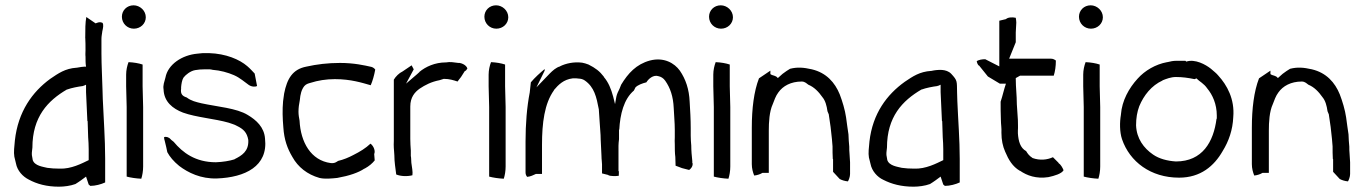

<svg xmlns="http://www.w3.org/2000/svg" viewBox="-20 -689 5141 723"><path d="M34 -99C36 -90 38 -82 40 -74C45 -46 66 -24 88 -13C119 4 156 14 202 14C221 14 245 11 264 4C270 0 280 -6 285 -10L304 -24L314 6C314 6 317 8 320 11C339 11 361 5 376 -2V-92C376 -168 370 -242 367 -317L366 -351C365 -394 362 -443 362 -488V-542C362 -553 364 -560 365 -569V-570C368 -583 371 -596 366 -603C354 -608 349 -604 340 -601L305 -625C301 -603 301 -578 301 -549C302 -533 302 -516 302 -500C302 -492 301 -483 302 -476C302 -463 302 -449 304 -438H297C294 -438 293 -437 287 -437C282 -436 275 -435 269 -434H268C225 -431 200 -413 169 -392C102 -343 48 -269 36 -160C34 -138 31 -116 34 -99ZM100 -105C99 -116 102 -127 102 -133C102 -249 160 -310 232 -352H233C249 -358 275 -363 292 -365L293 -366H295L304 -370V-342C306 -304 307 -270 309 -233H310C310 -218 312 -188 312 -172C313 -158 314 -143 314 -127V-86C289 -74 248 -52 204 -54C188 -54 171 -55 158 -57C143 -61 110 -64 103 -87V-88C102 -94 101 -100 100 -105ZM204 -47ZM285 -16ZM300 -548V-549H301ZM303 -342H304ZM313 -108H314Z M439 -626C439 -601 459 -581 484 -581C509 -581 529 -600 529 -624C529 -649 507 -669 483 -669C458 -669 439 -650 439 -626ZM455 -364C455 -337 457 -314 457 -286V-24C472 -20 492 -17 512 -16C516 -28 519 -45 519 -62V-286C519 -314 517 -337 517 -364V-446C502 -451 484 -454 464 -455C459 -442 455 -425 455 -408Z M596 -351C598 -306 630 -280 669 -265C719 -247 789 -242 841 -227C851 -223 862 -221 872 -215C897 -203 910 -190 915 -162V-161C917 -119 890 -103 864 -90L863 -89C844 -83 819 -79 793 -78C716 -78 668 -114 634 -155C631 -157 627 -161 624 -163V-164H623C616 -173 605 -175 598 -173C598 -170 598 -165 600 -160L606 -135L610 -116C619 -99 634 -81 655 -64C688 -39 736 -15 797 -17C903 -21 990 -63 978 -167C975 -210 945 -237 913 -256C871 -282 798 -287 739 -300C718 -305 700 -309 683 -322C667 -327 659 -335 662 -355V-361C663 -372 665 -387 671 -397H672V-398C679 -407 697 -422 715 -425C726 -427 738 -428 752 -428H769C773 -428 776 -427 781 -426C809 -424 838 -416 861 -406C884 -396 901 -380 917 -369C929 -361 943 -362 948 -365L939 -412C932 -419 923 -430 911 -440C882 -465 831 -487 767 -489H744C737 -488 730 -488 724 -487C665 -482 612 -446 603 -397C599 -381 593 -368 596 -352ZM715 -418ZM872 -209Z M1046 -308C1043 -275 1044 -244 1047 -209C1050 -163 1062 -130 1081 -98C1102 -60 1137 -32 1183 -19C1204 -14 1230 -17 1250 -19C1295 -27 1330 -39 1352 -54H1353C1371 -64 1382 -74 1391 -85L1389 -110L1390 -111C1394 -126 1383 -143 1375 -148C1357 -131 1336 -118 1310 -105C1293 -96 1274 -88 1253 -83C1248 -80 1241 -73 1225 -75C1151 -85 1112 -153 1108 -235C1106 -245 1104 -257 1104 -268C1104 -283 1106 -297 1109 -312C1111 -334 1115 -351 1126 -365C1133 -373 1142 -375 1149 -377C1177 -386 1208 -391 1241 -391C1302 -391 1344 -377 1376 -368C1383 -384 1389 -405 1393 -427C1391 -430 1386 -435 1379 -437C1352 -443 1314 -452 1260 -452C1215 -452 1173 -447 1133 -438C1082 -428 1061 -393 1050 -337C1049 -328 1048 -320 1046 -308Z M1463 -132C1463 -124 1465 -114 1465 -104C1465 -79 1469 -57 1472 -32C1489 -25 1513 -24 1533 -29C1535 -43 1531 -59 1529 -76L1528 -95C1528 -96 1527 -101 1527 -102V-122C1526 -136 1525 -152 1525 -166V-288C1525 -323 1542 -342 1560 -355C1581 -369 1604 -381 1635 -387L1651 -392H1652C1672 -392 1688 -387 1703 -382C1707 -387 1710 -392 1716 -399L1730 -421C1735 -423 1736 -425 1740 -431C1739 -436 1731 -448 1711 -452H1706C1691 -454 1674 -457 1660 -454H1659C1618 -454 1583 -438 1559 -418V-417C1557 -416 1557 -415 1551 -410L1509 -374L1538 -428C1536 -432 1533 -438 1530 -443L1496 -420C1483 -414 1470 -401 1463 -389V-158C1463 -149 1462 -141 1463 -132ZM1527 -116Z M1804 -626C1804 -601 1824 -581 1849 -581C1874 -581 1894 -600 1894 -624C1894 -649 1872 -669 1848 -669C1823 -669 1804 -650 1804 -626ZM1820 -364C1820 -337 1822 -314 1822 -286V-24C1837 -20 1857 -17 1877 -16C1881 -28 1884 -45 1884 -62V-286C1884 -314 1882 -337 1882 -364V-446C1867 -451 1849 -454 1829 -455C1824 -442 1820 -425 1820 -408Z M1959 -40C1959 -33 1961 -28 1965 -23C1978 -24 1989 -30 1998 -34H2021V-144C2021 -225 2030 -299 2066 -349V-350C2082 -369 2102 -390 2137 -394H2147C2150 -394 2153 -394 2159 -393C2166 -393 2175 -391 2182 -386C2218 -361 2226 -324 2235 -277V-276L2238 -231C2239 -207 2242 -187 2242 -163C2243 -142 2244 -121 2245 -101V-100C2245 -88 2247 -80 2247 -70V-36L2271 -30V-29C2276 -26 2297 -25 2310 -27C2310 -32 2311 -39 2310 -45H2309V-140C2309 -149 2310 -155 2311 -165V-201H2312C2315 -258 2329 -316 2367 -348L2373 -360C2382 -369 2398 -375 2414 -379C2421 -391 2440 -409 2460 -402C2469 -400 2478 -395 2485 -385C2504 -358 2515 -326 2517 -282C2518 -254 2521 -229 2521 -200V-172C2521 -162 2520 -155 2521 -146C2521 -130 2521 -112 2523 -98L2524 -65C2531 -62 2539 -60 2548 -56L2575 -49C2580 -52 2590 -62 2588 -75H2587V-82C2585 -100 2583 -122 2583 -141C2582 -152 2581 -166 2581 -178V-206C2581 -240 2579 -273 2577 -306C2575 -353 2562 -391 2540 -423C2520 -451 2480 -475 2427 -461C2376 -447 2345 -413 2319 -370L2313 -355C2308 -345 2303 -335 2301 -325L2296 -297L2289 -325C2281 -355 2271 -379 2254 -399V-400C2238 -421 2222 -433 2196 -446C2188 -449 2179 -452 2172 -453C2140 -457 2111 -450 2090 -440L2089 -439C2074 -435 2061 -423 2050 -412L2000 -360L2031 -423V-429C2013 -414 1994 -397 1979 -379L1975 -343V-342C1964 -286 1959 -222 1959 -156ZM2242 -156H2243Z M2650 -626C2650 -601 2670 -581 2695 -581C2720 -581 2740 -600 2740 -624C2740 -649 2718 -669 2694 -669C2669 -669 2650 -650 2650 -626ZM2666 -364C2666 -337 2668 -314 2668 -286V-24C2683 -20 2703 -17 2723 -16C2727 -28 2730 -45 2730 -62V-286C2730 -314 2728 -337 2728 -364V-446C2713 -451 2695 -454 2675 -455C2670 -442 2666 -425 2666 -408Z M2811 -71C2811 -55 2815 -40 2820 -28C2831 -29 2843 -33 2851 -38H2875V-197C2875 -229 2877 -269 2890 -297C2895 -310 2901 -328 2911 -341C2928 -365 2958 -382 2999 -382C3012 -382 3019 -373 3024 -370C3046 -361 3063 -343 3077 -323C3088 -310 3093 -291 3096 -270L3101 -258V-257C3106 -227 3110 -195 3113 -163V-162L3115 -138C3115 -121 3115 -106 3116 -90H3117V-42L3142 -15C3149 -11 3161 -7 3173 -6C3176 -11 3181 -23 3181 -34V-78C3181 -89 3179 -98 3179 -110C3178 -119 3178 -127 3178 -137C3176 -152 3176 -166 3175 -183C3172 -201 3169 -226 3166 -247C3162 -275 3152 -308 3142 -334C3124 -378 3092 -415 3037 -428C3006 -435 2983 -437 2955 -430C2946 -425 2938 -419 2927 -411L2909 -395C2901 -406 2890 -403 2881 -410V-423L2838 -394C2819 -345 2811 -280 2811 -208ZM2890 -297Z M3252 -96C3254 -87 3256 -80 3258 -72C3263 -45 3284 -22 3306 -12C3337 4 3374 14 3420 14C3439 14 3463 11 3482 4C3488 0 3498 -6 3503 -10L3522 -24L3532 6C3532 6 3535 8 3538 11C3557 11 3579 5 3594 -2V-90C3594 -164 3588 -235 3585 -308L3584 -341C3583 -384 3586 -385 3562 -411C3543 -431 3510 -425 3505 -425C3500 -425 3494 -423 3487 -422H3486C3443 -419 3418 -402 3387 -381C3320 -333 3266 -262 3254 -156C3252 -135 3249 -112 3252 -96ZM3318 -105C3317 -116 3320 -127 3320 -133C3320 -249 3378 -310 3450 -352H3451C3467 -358 3493 -363 3510 -365L3511 -366H3513L3522 -370V-342C3524 -304 3525 -270 3527 -233H3528C3528 -218 3530 -188 3530 -172C3531 -158 3532 -143 3532 -127V-86C3507 -74 3466 -52 3422 -54C3406 -54 3389 -55 3376 -57C3361 -61 3328 -64 3321 -87V-88C3320 -94 3319 -100 3318 -105ZM3422 -47ZM3503 -16ZM3521 -342H3522ZM3531 -108H3532Z M3658 -459C3659 -452 3662 -445 3666 -442H3667L3700 -401L3745 -374H3768C3760 -351 3756 -330 3748 -306C3748 -283 3748 -261 3749 -238C3749 -221 3752 -207 3751 -189C3751 -162 3756 -138 3765 -118C3778 -87 3793 -62 3820 -46H3821C3847 -28 3882 -15 3928 -22C3951 -27 3978 -35 3985 -48C3981 -58 3974 -70 3966 -75V-76L3945 -97C3923 -87 3896 -84 3868 -94L3867 -95C3856 -102 3850 -110 3844 -120C3822 -132 3815 -157 3813 -187V-197C3814 -210 3813 -224 3813 -237L3809 -297V-298C3809 -330 3805 -359 3805 -392V-395L3821 -404H3948C3953 -420 3956 -439 3956 -461C3952 -464 3946 -468 3938 -468H3780L3805 -530V-567L3807 -604C3807 -610 3806 -615 3805 -622C3792 -625 3775 -624 3768 -617L3743 -611V-439L3690 -466C3678 -466 3667 -464 3658 -459ZM3750 -183H3751ZM3813 -231ZM3928 -15Z M4043 -626C4043 -601 4063 -581 4088 -581C4113 -581 4133 -600 4133 -624C4133 -649 4111 -669 4087 -669C4062 -669 4043 -650 4043 -626ZM4059 -364C4059 -337 4061 -314 4061 -286V-24C4076 -20 4096 -17 4116 -16C4120 -28 4123 -45 4123 -62V-286C4123 -314 4121 -337 4121 -364V-446C4106 -451 4088 -454 4068 -455C4063 -442 4059 -425 4059 -408Z M4201 -257C4196 -229 4196 -192 4205 -165C4234 -80 4313 -20 4420 -20C4501 -20 4552 -64 4584 -120C4607 -157 4622 -200 4624 -248C4630 -316 4600 -369 4568 -404C4560 -414 4551 -420 4540 -430C4520 -446 4480 -468 4447 -457L4444 -460H4408C4398 -460 4388 -458 4376 -455H4375C4331 -447 4291 -423 4264 -393C4231 -357 4205 -310 4201 -258ZM4258 -217C4258 -244 4262 -268 4270 -289C4287 -330 4316 -367 4358 -386V-387H4359C4372 -392 4389 -399 4408 -399C4432 -399 4454 -396 4478 -391C4480 -391 4483 -393 4485 -394C4498 -381 4513 -375 4526 -356C4546 -332 4562 -297 4562 -254V-242H4561C4550 -155 4508 -81 4408 -81C4376 -83 4345 -91 4322 -107C4287 -131 4260 -167 4258 -217Z M4694 -71C4694 -55 4698 -40 4703 -28C4714 -29 4726 -33 4734 -38H4758V-197C4758 -229 4760 -269 4773 -297C4778 -310 4784 -328 4794 -341C4811 -365 4841 -382 4882 -382C4895 -382 4902 -373 4907 -370C4929 -361 4946 -343 4960 -323C4971 -310 4976 -291 4979 -270L4984 -258V-257C4989 -227 4993 -195 4996 -163V-162L4998 -138C4998 -121 4998 -106 4999 -90H5000V-42L5025 -15C5032 -11 5044 -7 5056 -6C5059 -11 5064 -23 5064 -34V-78C5064 -89 5062 -98 5062 -110C5061 -119 5061 -127 5061 -137C5059 -152 5059 -166 5058 -183C5055 -201 5052 -226 5049 -247C5045 -275 5035 -308 5025 -334C5007 -378 4975 -415 4920 -428C4889 -435 4866 -437 4838 -430C4829 -425 4821 -419 4810 -411L4792 -395C4784 -406 4773 -403 4764 -410V-423L4721 -394C4702 -345 4694 -280 4694 -208ZM4773 -297Z"/></svg>

Font: SolarCharger
Style: 350
Weight: 300
Designer: Mew Too
Foundry: Cannot Into Space Fonts/KineticPlasma Fonts
Version: Version 1.100